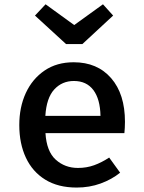

<svg xmlns="http://www.w3.org/2000/svg" viewBox="-20 -839 655 873"><path d="M186.7 -233.8Q191.8 -150.3 233.6 -112.8Q275.4 -75.4 334.4 -75.4Q373.8 -75.4 407.9 -87.7Q442.1 -100 476.4 -122.6L526.2 -53.8Q488.2 -23.1 437.4 -4.6Q386.7 13.8 328.7 13.8Q244.1 13.8 185.9 -22.1Q127.7 -57.9 97.7 -122.1Q67.7 -186.2 67.7 -270.3Q67.7 -351.8 97.4 -416.2Q127.2 -480.5 182.6 -518.2Q237.9 -555.9 314.9 -555.9Q422.6 -555.9 485.4 -483.6Q548.2 -411.3 548.2 -285.1Q548.2 -271.3 547.4 -257.7Q546.7 -244.1 545.6 -233.8ZM315.9 -470.8Q262.1 -470.8 226.7 -432.3Q191.3 -393.8 186.2 -312.3H436.9Q435.4 -388.7 404.4 -429.7Q373.3 -470.8 315.9 -470.8ZM448.2 -819.5 494.4 -768.2 354.4 -638.5H280.5L139 -768.2L187.2 -819.5L317.4 -725.1Z"/></svg>

Font: Fira Code Medium
Style: Regular
Weight: 500
Designer: Carrois Corporate, Edenspiekermann AG, Nikita Prokopov
Foundry: Carrois Corporate, Edenspiekermann AG, Nikita Prokopov
Version: Version 6.002